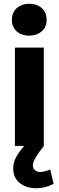

<svg xmlns="http://www.w3.org/2000/svg" viewBox="-20 -773 310 1017"><path d="M212 -521H59V0H212ZM43 -668Q43 -629 69 -606.5Q95 -584 134 -584Q174 -584 200.5 -606.5Q227 -629 227 -668Q227 -708 201 -730.5Q175 -753 134 -753Q95 -753 69 -730Q43 -707 43 -668ZM194 138Q176 138 165 128.5Q154 119 154 103Q154 88 167 64.5Q180 41 212 0H108Q81 31 65.5 59.5Q50 88 50 120Q50 168 84 196Q118 224 172 224Q221 224 264 201L246 125Q212 138 194 138Z"/></svg>

Font: Geom
Style: Bold
Weight: 700
Version: Version 1.102